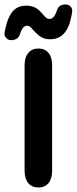

<svg xmlns="http://www.w3.org/2000/svg" viewBox="-38 -821 340 851"><path d="M71 -64Q71 -29 87.5 -9.5Q104 10 132 10Q161 10 177 -9.5Q193 -29 193 -64V-532Q193 -567 177 -586.5Q161 -606 132 -606Q104 -606 87.5 -586.5Q71 -567 71 -532ZM282 -773Q282 -785 274 -793Q266 -801 253 -801H250Q222 -801 214 -774Q202 -737 182 -737Q174 -737 169.5 -740Q165 -743 155 -754Q136 -778 118.5 -787Q101 -796 78 -796Q45 -796 24 -776.5Q3 -757 -9 -715Q-13 -701 -15.5 -689Q-18 -677 -18 -671Q-18 -660 -9.5 -651.5Q-1 -643 11 -643Q26 -643 36.5 -650Q47 -657 50 -669Q62 -707 82 -707Q89 -707 94 -703.5Q99 -700 107 -690Q130 -665 145.5 -656Q161 -647 185 -647Q248 -647 271 -719Q275 -734 278.5 -750Q282 -766 282 -773Z"/></svg>

Font: Beiruti
Style: Bold
Weight: 700
Designer: Arlette Boutros
Foundry: Boutros
Version: Version 1.41